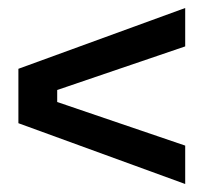

<svg xmlns="http://www.w3.org/2000/svg" viewBox="-20 -577 514 480"><path d="M443 -461 123 -352V-322L443 -213V-117L26 -269V-405L443 -557Z"/></svg>

Font: Mozilla Headline BETA SemiBold
Style: Regular
Weight: 600
Designer: Studio DRAMA
Foundry: Studio DRAMA
Version: Version 0.100